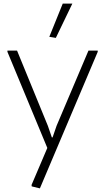

<svg xmlns="http://www.w3.org/2000/svg" viewBox="-20 -819 577 1059"><path d="M155 209 154 201 241 -3 21 -533V-540H74L244 -125L266 -61H270L292 -125L468 -540H519V-533L200 220ZM252 -616 326 -799H379L288 -610Z"/></svg>

Font: Encode Sans Normal
Style: ExtraLight
Weight: 200
Designer: Pablo Impallari, Andres Torresi
Foundry: Pablo Impallari, Andres Torresi
Version: Version 1.000; ttfautohint (v1.00) -l 8 -r 50 -G 200 -x 14 -